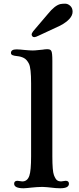

<svg xmlns="http://www.w3.org/2000/svg" viewBox="-20 -1008 422 1028"><path d="M106.4 0Q55.7 0 55.7 -24.4Q55.7 -40 73.7 -40L99.1 -36.6Q127 -36.6 137.2 -67.4Q146.5 -94.7 146.5 -170.9V-562Q146.5 -644 135 -666.7Q123.5 -689.5 107.7 -697.5Q91.8 -705.6 73.7 -707.3Q55.7 -709 47.1 -712.6Q38.6 -716.3 38.6 -724.6Q38.6 -743.7 68.8 -743.7Q79.1 -743.7 88.9 -742.7L108.9 -740.7Q139.6 -737.8 153.8 -737.8Q168 -737.8 179.2 -739.3L209 -742.2Q213.9 -742.7 219 -743.7Q224.1 -744.6 231.9 -744.6Q239.7 -744.6 245.6 -742.9Q251.5 -741.2 254.9 -734.9Q260.3 -725.1 260.3 -682.6V-170.9Q260.3 -92.3 268.8 -70.3Q277.3 -48.3 286.1 -42.5Q294.9 -36.6 306.6 -36.6L331.5 -40Q349.1 -40 349.1 -24.4Q349.1 0 302.7 0Q289.1 0 277.8 -1Q222.7 -7.3 207.3 -7.3Q191.9 -7.3 177 -6.1Q162.1 -4.9 148.9 -3.7Q135.7 -2.4 124.8 -1.2Q113.8 0 106.4 0ZM186.5 -816.9Q170.9 -809.1 163.6 -809.1Q156.2 -809.1 152.8 -814Q149.4 -818.8 149.4 -823.2Q149.4 -829.6 157.7 -840.8L235.4 -932.1Q273.4 -979.5 303.7 -986.3Q314 -988.3 328.6 -988.3Q343.3 -988.3 356 -976.8Q368.7 -965.3 368.7 -945.3Q368.7 -906.2 301.8 -870.6Z"/></svg>

Font: Stoke
Style: Regular
Weight: 400
Designer: Nicole Fally
Foundry: Nicole Fally
Version: Version 1.002